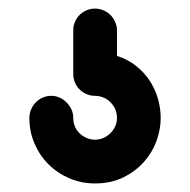

<svg xmlns="http://www.w3.org/2000/svg" viewBox="-20 -121 440 444"><path d="M149.4 151.9Q149.4 163.1 153.6 172.4Q157.7 181.6 165 188.2Q172.4 194.8 181.4 198.5Q190.4 202.1 199.7 202.1Q208.5 202.1 217.8 198.5Q227.1 194.8 234.1 188.2Q241.2 181.6 245.8 172.4Q250.5 163.1 250.5 151.9Q250.5 139.2 245.6 129.6Q240.7 120.1 233.4 113.5Q226.1 106.9 217.3 103.8Q208.5 100.6 199.7 100.6Q189.5 100.6 180.2 96.7Q170.9 92.8 164.1 85.9Q157.2 79.1 153.3 69.8Q149.4 60.5 149.4 50.3V-50.8Q149.4 -61 153.3 -70.3Q157.2 -79.6 164.1 -86.4Q170.9 -93.3 180.2 -97.2Q189.5 -101.1 199.7 -101.1Q209.5 -101.1 219 -97.2Q228.5 -93.3 235.4 -86.4Q242.2 -79.6 246.3 -70.3Q250.5 -61 250.5 -50.8V8.3Q275.4 16.1 294.4 31.2Q313.5 46.4 326.2 65.7Q338.9 85 345.2 107.2Q351.6 129.4 351.6 151.9Q351.6 178.7 341.6 205.8Q331.5 232.9 312 254.4Q292.5 275.9 264.4 289.6Q236.3 303.2 199.7 303.2Q168.5 303.2 140.9 291.5Q113.3 279.8 92.5 259.3Q71.8 238.8 59.8 210.9Q47.9 183.1 47.9 151.9Q47.9 141.6 51.8 132.3Q55.7 123 62.5 116Q69.3 108.9 78.6 104.7Q87.9 100.6 98.1 100.6Q108.9 100.6 117.9 104.7Q127 108.9 134 116Q141.1 123 145.3 132.1Q149.4 141.1 149.4 151.9Z"/></svg>

Font: TGL 0-17
Style: Regular
Weight: 400
Designer: Peter Wiegel
Foundry: Peter Wiegel
Version: Version 1.003 2010